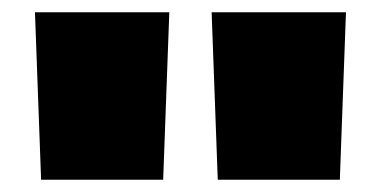

<svg xmlns="http://www.w3.org/2000/svg" viewBox="-20 -720 621 313"><path d="M47 -427 37 -700H256L246 -427ZM335 -427 325 -700H544L534 -427Z"/></svg>

Font: Georama Extra Expanded ExtraBold
Style: Regular
Weight: 800
Width: 8
Designer: Jean-Baptiste Levee
Foundry: Production Type
Version: Version 1.000